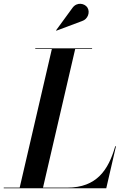

<svg xmlns="http://www.w3.org/2000/svg" viewBox="-66 -1009 671 1029"><path d="M373.5 -896C405.5 -906 418 -944 402.5 -968.5C388.5 -990.5 347 -1000.5 322.5 -967L234.5 -846.5L236 -844.5ZM503.5 0 555.5 -225H551.5C515 -98 452 -3.5 295 -3.5H164.5L337 -746.5H427.5V-750H123V-746.5H212L39.5 -3.5H-46V0Z"/></svg>

Font: Bodoni* 48pt Medium
Style: Italic
Weight: 500
Italic angle: -13°
Version: Version 2.3